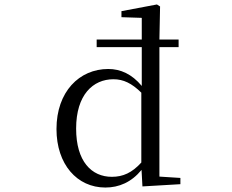

<svg xmlns="http://www.w3.org/2000/svg" viewBox="-20 -825 1040 860"><path d="M788 0V-28L694 -34V-614H780V-648H694L697 -796L683 -805L524 -775V-748L615 -745V-648H413V-614H615V-440C571 -493 520 -516 465 -516C335 -516 233 -414 233 -247C233 -89 325 15 452 15C513 15 569 -9 614 -64L618 10ZM321 -249C321 -401 397 -470 488 -470C533 -470 570 -452 613 -410V-97C571 -51 531 -33 481 -33C390 -33 321 -102 321 -249Z"/></svg>

Font: Harano Aji Mincho K1
Style: Regular
Weight: 400
Foundry: Masamichi Hosoda
Version: HaranoAjiMinchoK1-Regular version 20230610;ttx 4.39.4